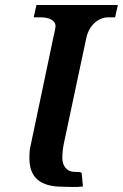

<svg xmlns="http://www.w3.org/2000/svg" viewBox="-20 -734 489 764"><path d="M230 9C249 9 280 12 310 8L305 -46C300 -50 292 -50 278 -50C244 -50 228 -76 228 -105C228 -130 231 -149 236 -172L323 -581C334 -635 373 -665 410 -665H438L449 -714H125L114 -665H143C173 -665 201 -654 201 -630C201 -629 199 -612 194 -593L100 -146C98 -139 97 -126 97 -105C97 -28 139 9 230 9Z"/></svg>

Font: Noto Serif Semi
Style: Italic
Weight: 600
Italic angle: -12°
Designer: Monotype Design Team
Foundry: Monotype Imaging Inc.
Version: Version 1.901